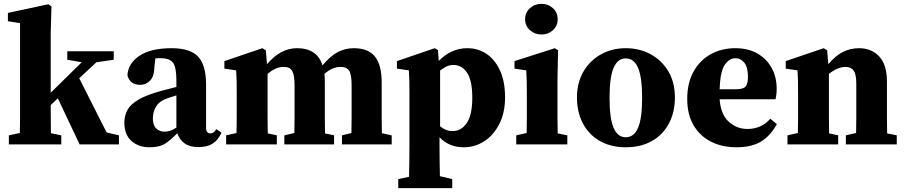

<svg xmlns="http://www.w3.org/2000/svg" viewBox="-20 -749 4693 996"><path d="M26 0V-47L83 -59Q84 -96 84 -138Q84 -180 84 -210V-629L21 -639V-682L231 -727L247 -716L243 -576V-268L404 -426L329 -439V-483H570V-439L480 -426L391 -343L533 -62L597 -47V0H393L280 -239L243 -204Q243 -171 243.5 -131.5Q244 -92 244 -58L298 -47V0Z M1009 14Q965 14 938 -5Q911 -24 900 -58Q867 -24 837.5 -4.5Q808 15 756 15Q698 15 661.5 -18Q625 -51 625 -113Q625 -149 641 -178.5Q657 -208 699 -232.5Q741 -257 818 -278Q838 -283 857 -288Q876 -293 895 -298V-332Q895 -399 878 -423Q861 -447 813 -447Q806 -447 800 -447Q794 -447 786 -446L781 -402Q780 -353 758.5 -331Q737 -309 708 -309Q653 -309 641 -359Q645 -421 704 -460Q763 -499 870 -499Q967 -499 1008 -455Q1049 -411 1049 -310V-86Q1049 -57 1072 -57Q1080 -57 1087 -61.5Q1094 -66 1102 -79L1129 -61Q1111 -21 1082.5 -3.5Q1054 14 1009 14ZM773 -134Q773 -99 790.5 -82.5Q808 -66 833 -66Q848 -66 862 -70.5Q876 -75 895 -87V-254Q885 -251 875.5 -248Q866 -245 857 -242Q811 -228 792 -200Q773 -172 773 -134Z M1153 0V-47L1207 -59Q1208 -95 1208 -137Q1208 -179 1208 -210V-268Q1208 -309 1207.5 -331.5Q1207 -354 1205 -384L1144 -393V-432L1341 -499L1359 -488L1365 -416Q1400 -457 1438.5 -478Q1477 -499 1521 -499Q1625 -499 1653 -410Q1695 -460 1733.5 -479.5Q1772 -499 1815 -499Q1891 -499 1925.5 -455Q1960 -411 1960 -321V-210Q1960 -178 1960 -136Q1960 -94 1961 -58L2012 -47V0H1754V-47L1803 -59Q1804 -95 1804 -136.5Q1804 -178 1804 -210V-307Q1804 -363 1791 -382.5Q1778 -402 1747 -402Q1705 -402 1663 -366Q1664 -357 1664.5 -347Q1665 -337 1665 -326V-210Q1665 -177 1665 -135.5Q1665 -94 1666 -57L1713 -47V0H1455V-47L1507 -59Q1508 -95 1508 -136.5Q1508 -178 1508 -210V-306Q1508 -359 1496 -380.5Q1484 -402 1451 -402Q1429 -402 1408 -392Q1387 -382 1368 -366V-210Q1368 -179 1368 -136.5Q1368 -94 1369 -57L1416 -47V0Z M2046 227V180L2102 168Q2103 121 2103.5 80Q2104 39 2104 3V-268Q2104 -309 2103.5 -331.5Q2103 -354 2101 -384L2039 -393V-432L2235 -499L2252 -489L2256 -433Q2321 -499 2404 -499Q2459 -499 2503 -470Q2547 -441 2573.5 -384Q2600 -327 2600 -244Q2600 -164 2570 -105.5Q2540 -47 2491.5 -16Q2443 15 2386 15Q2309 15 2260 -37V2Q2260 38 2260.5 78.5Q2261 119 2262 165L2326 180V227ZM2332 -412Q2313 -412 2296 -404Q2279 -396 2263 -383V-94Q2293 -69 2328 -69Q2373 -69 2401.5 -111Q2430 -153 2430 -242Q2430 -331 2403 -371.5Q2376 -412 2332 -412Z M2658 0V-47L2712 -59Q2713 -95 2713 -137Q2713 -179 2713 -210V-258Q2713 -299 2712.5 -326.5Q2712 -354 2710 -384L2649 -393V-432L2858 -499L2875 -488L2872 -343V-210Q2872 -179 2872 -136.5Q2872 -94 2873 -57L2923 -47V0ZM2789 -570Q2754 -570 2729 -592.5Q2704 -615 2704 -649Q2704 -684 2729 -706.5Q2754 -729 2789 -729Q2824 -729 2848.5 -706.5Q2873 -684 2873 -649Q2873 -615 2848.5 -592.5Q2824 -570 2789 -570Z M3226 15Q3149 15 3092 -17.5Q3035 -50 3004 -108.5Q2973 -167 2973 -243Q2973 -320 3006.5 -377.5Q3040 -435 3097.5 -467Q3155 -499 3226 -499Q3298 -499 3355.5 -467.5Q3413 -436 3447 -379Q3481 -322 3481 -243Q3481 -166 3449.5 -107.5Q3418 -49 3361 -17Q3304 15 3226 15ZM3226 -37Q3269 -37 3290 -86Q3311 -135 3311 -241Q3311 -348 3290 -397Q3269 -446 3226 -446Q3184 -446 3163 -397Q3142 -348 3142 -241Q3142 -135 3163 -86Q3184 -37 3226 -37Z M3794 -447Q3763 -447 3739.5 -412.5Q3716 -378 3713 -286H3798Q3836 -286 3848 -300.5Q3860 -315 3860 -349Q3860 -401 3841 -424Q3822 -447 3794 -447ZM3801 15Q3726 15 3668.5 -14Q3611 -43 3578 -99Q3545 -155 3545 -236Q3545 -319 3578 -378Q3611 -437 3667.5 -468Q3724 -499 3794 -499Q3861 -499 3909 -471.5Q3957 -444 3983 -396.5Q4009 -349 4009 -288Q4009 -258 4003 -234H3713Q3719 -155 3760.5 -117.5Q3802 -80 3857 -80Q3930 -80 3976 -133L4010 -105Q3978 -46 3929 -15.5Q3880 15 3801 15Z M4065 0V-47L4119 -59Q4120 -95 4120 -137Q4120 -179 4120 -210V-268Q4120 -309 4119.5 -331.5Q4119 -354 4117 -384L4056 -393V-432L4253 -499L4271 -488L4277 -416Q4316 -462 4354.5 -480.5Q4393 -499 4436 -499Q4501 -499 4541 -456Q4581 -413 4581 -326V-210Q4581 -177 4581 -135.5Q4581 -94 4582 -57L4632 -47V0H4368V-47L4421 -59Q4422 -95 4422 -136.5Q4422 -178 4422 -210V-315Q4422 -363 4408.5 -382.5Q4395 -402 4366 -402Q4327 -402 4280 -366V-210Q4280 -179 4280 -136.5Q4280 -94 4281 -57L4328 -47V0Z"/></svg>

Font: Source Serif 4
Style: Bold
Weight: 700
Designer: Frank Grießhammer
Foundry: Adobe
Version: Version 4.005;hotconv 1.1.0;makeotfexe 2.6.0